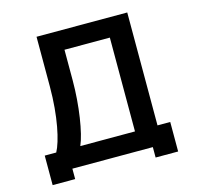

<svg xmlns="http://www.w3.org/2000/svg" viewBox="-126 -935 1252 1194"><g transform="rotate(-15 500.0 -338.5)"><path d="M731 120H876V-70H794V-797H210V-478C210 -283 176 -132 142 -70H68V120H213V53H731ZM649 -674V-70H297C330 -145 357 -315 357 -478V-674Z"/></g></svg>

Font: LINE Seed JP_OTF Bold
Style: Regular
Weight: 700
Designer: LINE & Fontrix & Fontworks
Version: Version 1.009